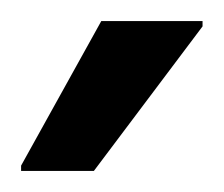

<svg xmlns="http://www.w3.org/2000/svg" viewBox="-20 -744 212 182"><path d="M0 -582V-587L76 -724H172V-719L69 -582Z"/></svg>

Font: Saira SemiCondensed Medium
Style: Regular
Weight: 500
Width: 4
Designer: Hector Gatti with collaboration of the Omnibus-Type team
Foundry: Omnibus-Type
Version: Version 1.101